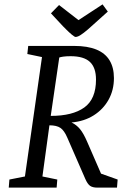

<svg xmlns="http://www.w3.org/2000/svg" viewBox="-20 -858 565 878"><path d="M20 0 23 -37 94 -51 172 -597 105 -611 109 -648H319Q380 -648 420.5 -631.5Q461 -615 481 -582Q501 -549 501 -501Q501 -446 476.5 -402Q452 -358 408.5 -330.5Q365 -303 307 -298Q330 -287 346 -267.5Q362 -248 378 -211L442 -64L518 -37L515 0H426Q403 0 391.5 -8.5Q380 -17 370 -40L288 -228Q274 -261 256.5 -273Q239 -285 206 -285L174 -51L242 -37L239 0ZM212 -328Q312 -328 365.5 -366.5Q419 -405 419 -494Q419 -549 391 -575Q363 -601 303 -601Q282 -601 269 -599Q256 -597 251 -595ZM326 -689Q321 -689 308.5 -699.5Q296 -710 284.5 -721.5Q273 -733 268 -738L213 -797L250 -835L339 -766L449 -838L473 -805L405 -744Q379 -720 363 -708Q347 -696 339 -692.5Q331 -689 326 -689Z"/></svg>

Font: Faustina
Style: Italic
Weight: 400
Italic angle: -8°
Designer: Alfonso Garcia
Foundry: http://www.omnibus-type.com
Version: Version 1.200